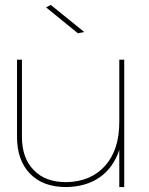

<svg xmlns="http://www.w3.org/2000/svg" viewBox="-20 -759 606 779"><path d="M484 -517H464V-264C464 -189 445 -130 407 -87C369 -44 316 -21 249 -20C192 -20 148 -36 117 -69C85 -101 69 -146 69 -204V-517H49V-204C49 -140 67 -90 102 -54C137 -18 186 0 249 0C303 -1 348 -14 385 -40C422 -66 448 -103 464 -151V0H484ZM186 -739 167 -729 296 -624 322 -629Z"/></svg>

Font: Argentum Sans Thin
Style: Regular
Weight: 250
Designer: Julieta Ulanovsky
Foundry: Julieta Ulanovsky
Version: Version 5.001;February 15, 2019;FontCreator 11.5.0.2425 64-b